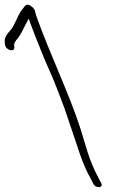

<svg xmlns="http://www.w3.org/2000/svg" viewBox="-248 -744 520 816"><path d="M-227 -554C-226 -549 -224 -544 -220 -540C-208 -528 -187 -526 -187 -541L-188 -554C-188 -559 -185 -565 -180 -572C-160 -594 -152 -616 -138 -642L-127 -663L-125 -664C-124 -658 -122 -652 -119 -645C-106 -609 -91 -572 -74 -530C-54 -477 -26 -422 -6 -368L26 -284C44 -230 63 -173 81 -121C95 -78 111 -31 136 12L148 36C158 59 196 55 181 32L169 9C130 -63 115 -131 94 -197C47 -344 -41 -526 -94 -677C-100 -694 -95 -703 -116 -718C-137 -733 -143 -717 -150 -708C-168 -688 -173 -668 -187 -642C-195 -622 -202 -619 -216 -601C-224 -590 -229 -578 -228 -567Z"/></svg>

Font: Stray Cat
Style: OpSuObl
Weight: 400
Version: Version 1.0